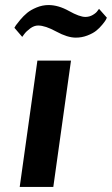

<svg xmlns="http://www.w3.org/2000/svg" viewBox="-20 -740 443 760"><path d="M403 -670Q402 -667 399 -661.5Q396 -656 385 -642.5Q374 -629 361 -618.5Q348 -608 326 -599.5Q304 -591 280 -591Q247 -591 203 -615Q159 -639 131 -639Q115 -639 99.5 -627.5Q84 -616 76 -605L68 -594L37 -630Q39 -634 43 -640Q47 -646 60 -661.5Q73 -677 87.5 -689Q102 -701 125 -710.5Q148 -720 172 -720Q211 -720 253 -696.5Q295 -673 318 -673Q334 -673 347.5 -681Q361 -689 366 -697L372 -705ZM191 0H58L128 -500H261Z"/></svg>

Font: Arsenal
Style: Bold Italic
Weight: 700
Italic angle: -9.10001°
Designer: Andrij Shevchenko
Foundry: Stairsfor
Version: Version 2.001;PS 002.001;hotconv 1.0.88;makeotf.lib2.5.64775